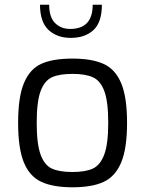

<svg xmlns="http://www.w3.org/2000/svg" viewBox="-20 -790 617 816"><path d="M57 -268Q57 -378 82 -437.5Q107 -497 156 -519Q205 -541 288 -541Q370 -541 420 -518.5Q470 -496 495 -436.5Q520 -377 520 -268Q520 -159 495 -99.5Q470 -40 420.5 -17Q371 6 288 6Q206 6 156 -17Q106 -40 81.5 -99.5Q57 -159 57 -268ZM440 -268Q440 -358 423.5 -402.5Q407 -447 375 -461.5Q343 -476 288 -476Q232 -476 200.5 -461.5Q169 -447 152.5 -402.5Q136 -358 136 -268Q136 -178 152.5 -133Q169 -88 200.5 -73.5Q232 -59 288 -59Q343 -59 374.5 -73.5Q406 -88 423 -133Q440 -178 440 -268ZM150 -770H189Q189 -717 214 -692Q239 -667 278 -667Q374 -667 374 -770H413Q413 -695 377 -662Q341 -629 281 -629Q222 -629 186 -663Q150 -697 150 -770Z"/></svg>

Font: Exo
Style: Regular
Weight: 400
Designer: Natanael Gama
Foundry: Natanael Gama
Version: Version 1.500; ttfautohint (v1.6)